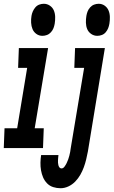

<svg xmlns="http://www.w3.org/2000/svg" viewBox="-52 -785 603 1018"><path d="M173 -595Q155 -595 141 -605Q127 -615 120.5 -630.5Q114 -646 113 -664.5Q112 -683 115 -701Q117 -713 122 -724.5Q127 -736 135.5 -746Q144 -756 156 -760.5Q168 -765 180 -765Q198 -765 212.5 -755Q227 -745 233.5 -729.5Q240 -714 240.5 -695.5Q241 -677 238 -659Q236 -647 231.5 -635.5Q227 -624 218 -614Q209 -604 197 -599.5Q185 -595 173 -595ZM-32 0 -28 -105H39L92 -425H44L48 -530H203L132 -105H180L176 0ZM464 -595Q446 -595 431.5 -605Q417 -615 410.5 -630.5Q404 -646 403.5 -664.5Q403 -683 406 -701Q408 -713 412.5 -724.5Q417 -736 426 -746Q435 -756 447 -760.5Q459 -765 471 -765Q489 -765 503 -755Q517 -745 523.5 -729.5Q530 -714 530.5 -695.5Q531 -677 528 -659Q526 -647 521.5 -635.5Q517 -624 508.5 -614Q500 -604 488 -599.5Q476 -595 464 -595ZM269 213Q249 213 230 207Q211 201 197.5 187Q184 173 176.5 155.5Q169 138 165.5 118Q162 98 162.5 77.5Q163 57 166 37H258Q257 44 256.5 50.5Q256 57 255.5 64Q255 71 255.5 77.5Q256 84 257.5 90.5Q259 97 263 102.5Q267 108 274 108Q283 108 290 98.5Q297 89 301.5 79.5Q306 70 309.5 60.5Q313 51 315.5 41Q318 31 320 21Q322 11 323 1L394 -425H342L346 -530H504L414 18Q410 39 405 60Q400 81 392.5 101.5Q385 122 374 141.5Q363 161 347 177.5Q331 194 310.5 203.5Q290 213 269 213Z"/></svg>

Font: Iosevka Curly XBdObl
Style: Regular
Weight: 800
Italic angle: -9°
Monospace: yes
Designer: Belleve Invis
Foundry: Belleve Invis
Version: Version 11.1.0; ttfautohint (v1.8.3)